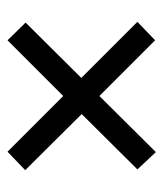

<svg xmlns="http://www.w3.org/2000/svg" viewBox="18 -536 434 510"><g transform="rotate(-90 235.0 -281.0)"><path d="M86 -84 40 -133 187 -281 38 -431 87 -478 235 -330 383 -478 430 -430 283 -282 432 -133 383 -86 235 -234Z"/></g></svg>

Font: Lexend Light
Style: Regular
Weight: 300
Designer: Bonnie Shaver-Troup, Thomas Jockin
Foundry: Lexend
Version: Version 1.007; ttfautohint (v1.8.3)